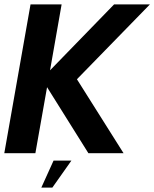

<svg xmlns="http://www.w3.org/2000/svg" viewBox="-30 -695 700 871"><path d="M-10.5 0H130.5L183.5 -299.5L371 0H530.5L319 -335.5L650 -675H487.5L197 -376L249.5 -675H108.5ZM157.5 156H207.5L294 33.5H213Z"/></svg>

Font: Anybody Thin SemiBold
Style: Italic
Weight: 600
Italic angle: -10°
Version: Version 1.113;gftools[0.9.25]